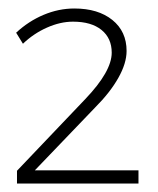

<svg xmlns="http://www.w3.org/2000/svg" viewBox="-20 -792 371 452"><path d="M243 -668Q243 -702 219 -721.5Q195 -741 152 -741Q122 -741 90.5 -727Q59 -713 34 -689L18 -715Q47 -742 82.5 -757Q118 -772 155 -772Q211 -772 244.5 -745Q278 -718 278 -672Q278 -643 258.5 -608.5Q239 -574 204 -539L62 -391H306V-360H20V-390L181 -559Q243 -624 243 -668Z"/></svg>

Font: TypoPRO Montserrat
Style: Regular
Weight: 275
Designer: Julieta Ulanovsky
Foundry: Julieta Ulanovsky
Version: Version 6.001